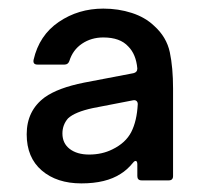

<svg xmlns="http://www.w3.org/2000/svg" viewBox="-20 -794 480 446"><path d="M42 -482Q42 -537 84 -568Q115 -590 175 -602L290 -624Q299 -626 299 -635Q296 -668 278 -686Q259 -707 220 -707Q192 -707 170.5 -692.5Q149 -678 141 -652Q138 -644 130 -644H67Q56 -644 58 -655Q71 -712 116.5 -743Q162 -774 220 -774Q255 -774 286 -764Q317 -754 338 -734Q367 -708 374.5 -672.5Q382 -637 382 -588V-385Q382 -375 372 -375H309Q299 -375 299 -385V-412Q299 -419 296 -420Q293 -421 289 -416Q275 -399 260 -390Q226 -368 169 -368Q112 -368 77 -398Q42 -428 42 -482ZM241 -447Q272 -462 285 -487.5Q298 -513 300 -552Q300 -557 297 -559.5Q294 -562 289 -561L196 -543Q154 -534 138 -519Q125 -504 125 -484Q125 -461 142 -448Q159 -435 187 -435Q217 -435 241 -447Z"/></svg>

Font: Open Sauce Two SemiBold
Style: Regular
Weight: 600
Designer: Alfredo Marco Pradil
Foundry: Creative Sauce Fz LLC
Version: Version 1.477